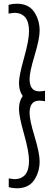

<svg xmlns="http://www.w3.org/2000/svg" viewBox="-20 -770 297 1032"><path d="M26 -697V-744Q47 -750 70 -750Q134 -750 163.5 -706Q193 -662 193 -605Q193 -561 166 -472Q139 -383 139 -346Q139 -279 191 -279Q204 -279 222 -282V-226Q204 -229 191 -229Q139 -229 139 -162Q139 -125 166 -36Q193 53 193 97Q193 154 163.5 198Q134 242 70 242Q48 242 27 236V189Q32 189 41.5 191Q51 193 56 193Q136 193 136 94Q136 45 109 -50Q82 -145 82 -184Q82 -226 102 -254Q82 -282 82 -324Q82 -363 109 -458Q136 -553 136 -602Q136 -701 56 -701Q51 -701 41 -699Q31 -697 26 -697Z"/></svg>

Font: Lobster Two
Style: Regular
Weight: 400
Designer: Pablo Impallari
Foundry: Pablo Impallari. www.impallari.com
Version: Version 1.006